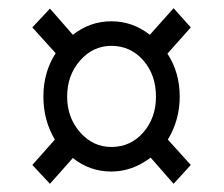

<svg xmlns="http://www.w3.org/2000/svg" viewBox="-20 -593 547 469"><path d="M59 -190 114 -252Q86 -299 86 -357Q86 -417 116 -463L59 -526L102 -572L158 -508Q200 -541 252 -541Q304 -541 346 -508L404 -573L446 -526L389 -462Q419 -416 419 -357Q419 -300 390 -252L446 -190L404 -144L348 -208Q303 -174 252 -174Q199 -174 158 -207L102 -144ZM361 -357Q361 -410 330 -445.5Q299 -481 252 -481Q207 -481 175.5 -445Q144 -409 144 -357Q144 -306 175.5 -270Q207 -234 252 -234Q299 -234 330 -269.5Q361 -305 361 -357Z"/></svg>

Font: Noto Serif NarrowSemiBold
Style: Regular
Weight: 600
Width: 4
Designer: Monotype Design Team
Foundry: Monotype Imaging Inc.
Version: Version 1.001